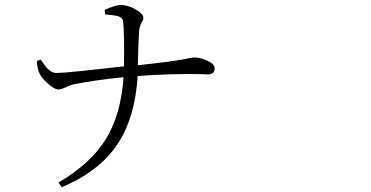

<svg xmlns="http://www.w3.org/2000/svg" viewBox="-20 -744 1540 796"><path d="M235.4 32.2 222.7 12.7Q357.4 -66.4 419.9 -168.9Q481.4 -269.5 492.2 -423.8Q379.9 -413.1 286.1 -394.5Q272.5 -391.6 253.9 -382.8Q233.4 -373 221.7 -373Q205.1 -373 177.7 -398.4Q152.3 -420.9 144.5 -438.5Q134.8 -455.1 132.8 -491.2L148.4 -497.1Q149.4 -496.1 151.4 -493.2Q168.9 -466.8 179.7 -457Q197.3 -440.4 215.8 -441.4Q253.9 -441.4 491.2 -468.8H494.1Q496.1 -606.4 490.2 -657.2Q488.3 -670.9 466.8 -677.7Q454.1 -680.7 423.8 -683.6Q418 -684.6 416 -684.6L414.1 -703.1Q415 -703.1 418 -705.1Q461.9 -723.6 479.5 -723.6Q509.8 -723.6 542 -705.1Q574.2 -686.5 574.2 -670.9Q574.2 -661.1 567.4 -650.4Q557.6 -634.8 556.6 -612.3Q553.7 -573.2 551.8 -484.4Q551.8 -477.5 551.8 -473.6Q710.9 -490.2 770.5 -503.9Q780.3 -505.9 784.2 -505.9Q808.6 -505.9 837.9 -493.2Q870.1 -478.5 870.1 -460.9Q870.1 -435.5 841.8 -435.5Q835.9 -435.5 819.3 -436.5Q692.4 -439.5 550.8 -428.7Q540 -257.8 469.7 -150.4Q394.5 -34.2 235.4 32.2Z"/></svg>

Font: Bpmf GenRyu Min R
Style: R
Weight: 400
Foundry: But Ko
Version: Version 1.320